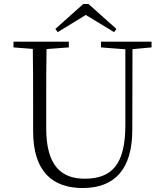

<svg xmlns="http://www.w3.org/2000/svg" viewBox="-20 -933 828 968"><path d="M426 -913H400L259 -787L271 -771L436 -872H389L555 -771L567 -787ZM397 15C559 15 647 -81 647 -278L648 -723H612V-303C612 -109 548 -32 407 -32C288 -32 213 -99 213 -286V-387C213 -502 213 -613 215 -723H145C147 -612 147 -500 147 -387V-271C147 -67 246 15 397 15ZM48 -694 175 -684H194L327 -694V-723H48ZM489 -694 618 -684H636L744 -694V-723H489Z"/></svg>

Font: Source Han Serif CN VF
Style: Regular
Weight: 250
Designer: Ryoko NISHIZUKA 西塚涼子 (kana & ideographs); Frank Grießhammer (Latin, Greek & Cyrillic); Wenlong ZHANG 张文龙 (bopomofo); San
Foundry: Adobe
Version: Version 2.002;hotconv 1.1.0;makeotfexe 2.6.0